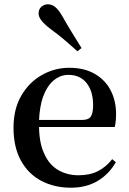

<svg xmlns="http://www.w3.org/2000/svg" viewBox="-20 -859 602 895"><path d="M311 16Q233 16 172.5 -16Q112 -48 77.5 -110.5Q43 -173 43 -264Q43 -351 79.5 -413.5Q116 -476 175.5 -509.5Q235 -543 303 -543Q373 -543 422 -514.5Q471 -486 496 -437.5Q521 -389 521 -328Q521 -292 515 -267H162Q163 -192 186 -143Q209 -91 251 -66.5Q293 -42 346 -42Q399 -42 437 -61.5Q475 -81 503 -117L520 -103Q488 -47 435 -15.5Q382 16 311 16ZM162 -300H364Q393 -300 403.5 -316Q414 -332 414 -369Q414 -434 383.5 -472Q353 -510 299 -510Q261 -510 230 -484Q199 -458 180 -406Q165 -362 162 -300ZM360 -635 341 -620Q313 -645 283.5 -670.5Q254 -696 214 -725Q187 -746 173.5 -763Q160 -780 160 -796Q160 -817 173.5 -828Q187 -839 202 -839Q221 -839 236.5 -827Q252 -815 269 -786Q295 -740 317.5 -704Q340 -668 360 -635Z"/></svg>

Font: Early Summer Mincho SemiBold
Style: Regular
Weight: 600
Designer: GuiWonder
Version: Version 1.002